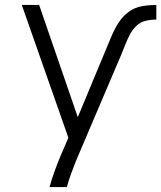

<svg xmlns="http://www.w3.org/2000/svg" viewBox="-20 -550 651 775"><path d="M180 205H250Q257 178 266.5 152.5Q276 127 286 101L471 -333Q479 -353 487 -373Q495 -393 505 -412Q515 -431 531 -446Q547 -461 568 -466Q589 -471 611 -471V-530Q582 -530 553 -525Q524 -520 500 -502.5Q476 -485 460 -460.5Q444 -436 432.5 -409.5Q421 -383 410 -356L294 -77L138 -530H68L256 6L225 78Q212 109 200.5 140.5Q189 172 180 205Z"/></svg>

Font: Iosevka Sparkle Light
Style: Regular
Weight: 300
Designer: Belleve Invis
Foundry: Belleve Invis
Version: Version 4.5.0; ttfautohint (v1.8.3)